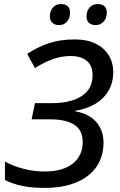

<svg xmlns="http://www.w3.org/2000/svg" viewBox="-20 -919 591 949"><path d="M200.2 9.8Q138.7 9.8 91.3 0.2Q43.9 -9.3 4.4 -29.3V-120.6Q42.5 -98.6 95 -85Q147.5 -71.3 200.2 -71.3Q247.1 -71.3 282.5 -81.8Q317.9 -92.3 341.6 -111.8Q365.2 -131.3 377 -158Q388.7 -184.6 388.7 -216.8Q388.7 -275.9 347.2 -302.5Q305.7 -329.1 230 -329.1H136.2L152.8 -409.2H240.7Q291 -409.2 335.9 -422.4Q380.9 -435.5 409.2 -466.1Q437.5 -496.6 437.5 -547.9Q437.5 -594.7 408.7 -618.4Q379.9 -642.1 329.6 -642.1Q282.7 -642.1 239 -626Q195.3 -609.9 152.8 -582.5L114.3 -652.8Q166.5 -687 221.7 -705.6Q276.9 -724.1 350.6 -724.1Q410.2 -724.1 452.1 -703.6Q494.1 -683.1 516.8 -646.7Q539.6 -610.4 539.6 -563.5Q539.6 -509.8 516.1 -470Q492.7 -430.2 450.4 -405.3Q408.2 -380.4 351.6 -371.1V-368.7Q393.6 -362.3 425 -342.3Q456.5 -322.3 474.1 -289.6Q491.7 -256.8 491.7 -212.9Q491.7 -164.6 473.4 -123.8Q455.1 -83 418.2 -53.2Q381.3 -23.4 326.9 -6.8Q272.5 9.8 200.2 9.8ZM452.6 -794.9Q433.1 -794.9 420.4 -805.7Q407.7 -816.4 407.7 -837.9Q407.7 -863.8 422.1 -881.3Q436.5 -898.9 464.4 -898.9Q484.9 -898.9 496.3 -888.2Q507.8 -877.4 507.8 -857.4Q507.8 -828.6 491.9 -811.8Q476.1 -794.9 452.6 -794.9ZM272 -794.9Q252 -794.9 239.3 -805.7Q226.6 -816.4 226.6 -837.9Q226.6 -863.8 241 -881.3Q255.4 -898.9 282.2 -898.9Q296.4 -898.9 306.2 -894Q315.9 -889.2 321 -879.9Q326.2 -870.6 326.2 -857.4Q326.2 -828.6 310.8 -811.8Q295.4 -794.9 272 -794.9Z"/></svg>

Font: Open Sans Medium
Style: Italic
Weight: 500
Italic angle: -12°
Designer: Monotype Design Team
Foundry: Monotype Imaging Inc.
Version: Version 3.000